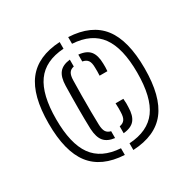

<svg xmlns="http://www.w3.org/2000/svg" viewBox="-137 -748 905 897"><g transform="rotate(-30 315.0 -299.5)"><path d="M56 -300Q56 -450.5 113 -524.2Q170 -598 291 -604.5V-568.5Q189.5 -562 143 -497Q96.5 -432 96.5 -300Q96.5 -168 143 -103Q189.5 -38 291 -31.5V4.5Q170 -2 113 -75.8Q56 -149.5 56 -300ZM213 -181Q212 -206.5 211.8 -235.5Q211.5 -264.5 211.5 -294.8Q211.5 -325 212 -355Q212.5 -385 213 -413.5Q214 -459.5 232.2 -482.2Q250.5 -505 291 -509.5V-472.5Q273 -469 265 -456.2Q257 -443.5 256.5 -418Q255.5 -380.5 255.2 -335.5Q255 -290.5 255.2 -248.5Q255.5 -206.5 256.5 -178Q257.5 -152 265.5 -139.8Q273.5 -127.5 291 -123.5V-86.5Q252.5 -91 234 -112.8Q215.5 -134.5 213 -181ZM337 4.5V-31.5Q439 -37.5 486.2 -102Q533.5 -166.5 533.5 -300Q533.5 -432 486.2 -497.2Q439 -562.5 337 -568.5V-604.5Q458.5 -598.5 516 -524.8Q573.5 -451 573.5 -300Q573.5 -149 516.2 -75.2Q459 -1.5 337 4.5ZM337 -86V-123Q356.5 -126.5 365.2 -139Q374 -151.5 374.5 -178Q375 -189.5 375 -199.2Q375 -209 374 -226H416Q417.5 -209 417.5 -200.5Q417.5 -192 417 -181Q416.5 -135.5 398 -112.8Q379.5 -90 337 -86ZM337 -510Q379.5 -506 398 -483.2Q416.5 -460.5 417 -415Q417.5 -404.5 417.2 -395.5Q417 -386.5 416 -375H374Q375 -387.5 374.8 -397.8Q374.5 -408 374.5 -418.5Q374.5 -444.5 365.8 -457Q357 -469.5 337 -473Z"/></g></svg>

Font: Big Shoulders Stencil Text Thin Light
Style: Regular
Weight: 300
Version: Version 2.001